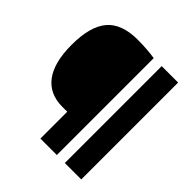

<svg xmlns="http://www.w3.org/2000/svg" viewBox="-200 -893 1037 1037"><g transform="rotate(45 318.0 -375.0)"><path d="M269 0V-205.5Q259.5 -205 251.2 -205Q243 -205 232.5 -205Q133 -205 81.5 -274Q30 -343 30 -477Q30 -618.5 85.8 -684Q141.5 -749.5 263.5 -749.5Q297.5 -749.5 332 -747Q366.5 -744.5 394.5 -740V0ZM455.5 0V-740H581V0Z"/></g></svg>

Font: Encode Sans SC SemiCondensed ExtraBold
Style: Regular
Weight: 800
Width: 4
Designer: Multiple Designers
Foundry: Impallari Type
Version: Version 3.002